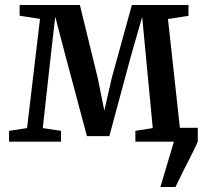

<svg xmlns="http://www.w3.org/2000/svg" viewBox="-20 -563 820 763"><path d="M617.5 180 671 0 654.5 -55H766V0Q752.5 30 736.5 61.2Q720.5 92.5 705.2 122.8Q690 153 677.5 180ZM16 0V-43L87.5 -54L139 -488L58 -500.5V-543H297.5L368.5 -252.5L394.5 -123.5L424 -252.5L504 -543H729V-500L647.5 -487.5L695 -54L764.5 -43V0H518V-43L587 -54L560 -338L545 -496L500 -339L414.5 -22H325.5L240.5 -340L199.5 -496.5L181.5 -339L150 -54L222.5 -43V0Z"/></svg>

Font: Merriweather 48pt Medium
Style: Regular
Weight: 500
Version: Version 2.100